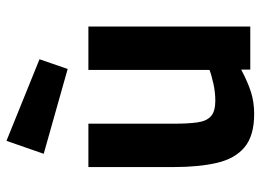

<svg xmlns="http://www.w3.org/2000/svg" viewBox="-126 -667 805 593"><g transform="rotate(-90 276.5 -370.5)"><path d="M221 12Q154 12 118.5 -17.5Q83 -47 70 -103Q57 -159 57 -238V-500H191V-236Q191 -191 195 -163Q199 -135 214 -121.5Q229 -108 262 -108Q288 -108 315 -114Q342 -120 357 -126V-500H491V0H358V-28Q318 -7 287.5 2.5Q257 12 221 12ZM360 -564 98 -638 138 -753 390 -651Z"/></g></svg>

Font: Titillium Web SemiBold
Style: Regular
Weight: 600
Designer: Mohamed Gaber, Accademia di Belle Arti di Urbino
Foundry: Kief Type Foundry, Accademia di Belle Arti di Urbino
Version: Version 3.000; ttfautohint (v1.8.4)